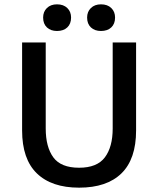

<svg xmlns="http://www.w3.org/2000/svg" viewBox="-20 -856 730 886"><path d="M608 -660V-254Q608 -122 540.5 -56Q473 10 345 10Q218 10 150 -56Q82 -122 82 -254V-660H191V-263Q191 -178 226 -130Q261 -82 345 -82Q428 -82 464 -130Q500 -178 500 -263V-660ZM243 -836Q273 -836 290.5 -819Q308 -802 308 -775Q308 -746 290.5 -729.5Q273 -713 243 -713Q214 -713 196.5 -729.5Q179 -746 179 -775Q179 -802 196.5 -819Q214 -836 243 -836ZM446 -836Q476 -836 493.5 -819Q511 -802 511 -775Q511 -746 493.5 -729.5Q476 -713 446 -713Q417 -713 399.5 -729.5Q382 -746 382 -775Q382 -802 399.5 -819Q417 -836 446 -836Z"/></svg>

Font: Kantumruy Pro Medium
Style: Regular
Weight: 500
Designer: Sovichet Tep
Foundry: Sovichet Tep
Version: Version 1.002